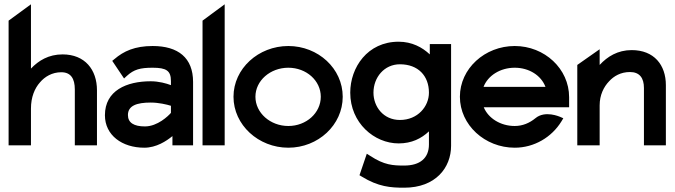

<svg xmlns="http://www.w3.org/2000/svg" viewBox="-20 -676 3141 893"><path d="M124 0V-171C124 -224 141 -265 166 -293C188 -319 222 -340 265 -340C309 -340 328 -311 328 -260V0H431V-256C431 -352 375 -423 271 -423C206 -423 159 -394 124 -357V-656L20 -580V0Z M651 11C707 11 754 -20 782 -43V0H878V-295C878 -407 809 -462 690 -462C607 -462 555 -438 512 -401L502 -393L557 -311L570 -323C603 -353 632 -361 690 -361C754 -361 775 -347 775 -299V-280C754 -288 719 -298 681 -298C569 -298 468 -255 468 -140C468 -47 548 11 651 11ZM681 -199C718 -199 756 -190 775 -184V-151C763 -137 713 -88 654 -88C603 -88 575 -105 575 -141C575 -185 617 -199 681 -199Z M1025 0V-656L922 -580V0Z M1321 11C1460 11 1574 -95 1574 -226C1574 -357 1460 -462 1321 -462C1182 -462 1066 -357 1066 -226C1066 -95 1182 11 1321 11ZM1321 -361C1405 -361 1472 -301 1472 -226C1472 -151 1405 -90 1321 -90C1237 -90 1168 -151 1168 -226C1168 -301 1237 -361 1321 -361Z M1834 -9C1895 -9 1940 -32 1975 -65V-4C1975 59 1934 94 1860 94C1808 94 1767 92 1702 49L1686 39L1652 139L1662 145C1740 193 1797 197 1860 197C2006 197 2078 104 2078 2V-471H1979V-423C1944 -456 1896 -482 1834 -482C1689 -482 1609 -362 1609 -245C1609 -104 1721 -9 1834 -9ZM1840 -377C1925 -377 1975 -323 1975 -245C1975 -181 1923 -118 1840 -118C1763 -118 1717 -180 1717 -245C1717 -316 1767 -377 1840 -377Z M2374 11C2465 11 2546 -38 2591 -111L2600 -126L2584 -133C2583 -133 2515 -164 2470 -126C2443 -104 2411 -90 2374 -90C2308 -90 2251 -126 2230 -177H2627V-224C2627 -356 2513 -462 2374 -462C2235 -462 2119 -357 2119 -226C2119 -95 2235 11 2374 11ZM2374 -361C2441 -361 2497 -325 2517 -272H2229C2249 -324 2306 -361 2374 -361Z M2769 0V-186C2769 -234 2788 -272 2813 -298C2835 -322 2867 -341 2910 -341C2955 -341 2975 -313 2975 -267V0H3077V-280C3077 -374 3022 -443 2918 -443C2853 -443 2805 -413 2769 -374V-447L2665 -374V0Z"/></svg>

Font: Charger Pro
Style: Blk
Weight: 900
Designer: Jasper
Foundry: Cannot Into Space Fonts
Version: Version 1.09